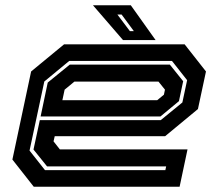

<svg xmlns="http://www.w3.org/2000/svg" viewBox="-20 -708 828 728"><path d="M680 -540 761 -437 730.5 -294.5 606 -191.5H187.5L183 -172L207 -141.5H691L661 0H108L27 -103L98 -437L223 -540ZM632 -477H242.5L148 -399L92 -137L150.5 -63H607L610 -77H158.5L107 -141L131 -252.5H589.5L671.5 -319.5L689.5 -404ZM624 -463 674.5 -400 658.5 -324.5 588.5 -266.5H134L161 -395L244.5 -463ZM581 -398.5H262L225 -368L216.5 -328H576L601.5 -349L605.5 -368ZM570 -556H446.5L332.5 -688H476ZM487.5 -590 441 -653H425L472.5 -590Z"/></svg>

Font: Tourney Expanded Regular
Style: Bold Italic
Weight: 700
Width: 7
Italic angle: -12°
Designer: Tyler Finck
Foundry: Etcetera Type Co
Version: Version 1.010; ttfautohint (v1.8.3)